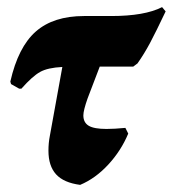

<svg xmlns="http://www.w3.org/2000/svg" viewBox="-20 -510 485 539"><path d="M445 -478Q418 -421 401.5 -390Q385 -359 366 -332L354 -323H260L226 -234Q214 -200 214 -186Q214 -166 229 -157Q244 -148 279 -148Q301 -148 332 -151L340 -135Q320 -87 284 -48Q248 -9 205 9Q159 3 137.5 -20.5Q116 -44 116 -87Q116 -109 120 -129L155 -322Q114 -320 92.5 -308Q71 -296 40 -261H34L11 -274L9 -281Q31 -378 80.5 -421.5Q130 -465 216 -465H292Q386 -465 435 -490Z"/></svg>

Font: Alegreya ExtraBold
Style: Italic
Weight: 800
Italic angle: -7°
Designer: Juan Pablo del Peral
Foundry: Huerta Tipografica
Version: Version 2.007; ttfautohint (v1.6)